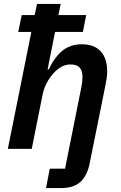

<svg xmlns="http://www.w3.org/2000/svg" viewBox="-20 -760 618 980"><path d="M215 200 234 101H312L395 -314Q398 -328 399.5 -342Q401 -356 401 -369Q401 -398 387 -414.5Q373 -431 340 -431Q314 -431 292.5 -418.5Q271 -406 252 -385Q232 -363 217.5 -334.5Q203 -306 197 -275L142 0H20L140 -597H73L91 -683H157L169 -740H290L278 -683H420L403 -597H261L223 -406H229Q258 -468 298.5 -501Q339 -534 398 -534Q461 -534 494 -498Q527 -462 527 -396Q527 -379 524.5 -361.5Q522 -344 518 -324L438 72Q426 135 391.5 167.5Q357 200 290 200Z"/></svg>

Font: IBM Plex Sans SemiBold
Style: Italic
Weight: 600
Italic angle: -11.31°
Designer: Mike Abbink, Paul van der Laan, Pieter van Rosmalen
Foundry: Bold Monday
Version: Version 3.201